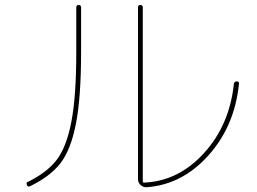

<svg xmlns="http://www.w3.org/2000/svg" viewBox="-20 -740 1040 778"><path d="M575.2 18.6Q560.5 19.5 549.8 9.8Q539.1 0 539.1 -14.6V-710Q539.1 -719.7 548.8 -719.7Q558.6 -719.7 558.6 -710V-4.9Q558.6 0 563.5 0Q703.1 -5.9 806.6 -119.6Q910.2 -233.4 927.7 -400.4Q929.7 -410.2 939.5 -410.2Q950.2 -410.2 948.2 -399.4Q930.7 -228.5 824.7 -110.4Q718.8 7.8 575.2 18.6ZM101.6 14.6Q92.8 18.6 88.9 9.8Q85 0 92.8 -2.9Q168.9 -40 209 -91.3Q249 -142.6 269 -245.6Q289.1 -348.6 289.1 -530.3V-710Q289.1 -719.7 298.8 -719.7Q308.6 -719.7 308.6 -710V-530.3Q308.6 -344.7 287.6 -238.3Q266.6 -131.8 224.6 -78.1Q182.6 -24.4 101.6 14.6Z"/></svg>

Font: Rounded Mgen+ 1mn thin
Style: Regular
Weight: 100
Designer: [Source Han Sans]
Ryoko NISHIZUKA  (kana & ideographs); Paul D. Hunt (Latin, Greek & Cyrillic); Wenlong ZHANG  (bopomofo
Version: Version 1.059.20150602